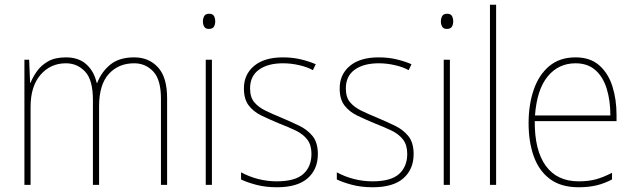

<svg xmlns="http://www.w3.org/2000/svg" viewBox="-20 -780 2676 810"><path d="M546 -538Q608 -538 646.5 -496Q685 -454 685 -366V0H659V-364Q659 -444 626.5 -478.5Q594 -513 546 -513Q480 -513 439 -468Q398 -423 398 -331V0H372V-358Q372 -443 339 -478Q306 -513 258 -513Q193 -513 151 -464.5Q109 -416 109 -329V0H83V-528H103L107 -431H109Q118 -454 135.5 -479Q153 -504 182.5 -521Q212 -538 258 -538Q312 -538 344.5 -508.5Q377 -479 388 -430H390Q408 -477 445.5 -507.5Q483 -538 546 -538Z M862 -722Q878 -722 883 -712Q888 -702 888 -690Q888 -677 882.5 -667.5Q877 -658 861 -658Q847 -658 841.5 -667.5Q836 -677 836 -690Q836 -702 841.5 -712Q847 -722 862 -722ZM874 -528V0H848V-528Z M1321 -130Q1321 -66 1278 -28Q1235 10 1148 10Q1100 10 1060.5 -0.5Q1021 -11 997 -23V-53Q1030 -35 1068.5 -25Q1107 -15 1148 -15Q1225 -15 1259.5 -46Q1294 -77 1294 -131Q1294 -168 1276.5 -191Q1259 -214 1228 -229Q1197 -244 1158 -259Q1117 -276 1083 -292.5Q1049 -309 1029 -335.5Q1009 -362 1009 -407Q1009 -466 1052 -502Q1095 -538 1174 -538Q1214 -538 1249.5 -529.5Q1285 -521 1312 -509L1300 -484Q1277 -497 1242.5 -505Q1208 -513 1174 -513Q1110 -513 1072.5 -486Q1035 -459 1035 -407Q1035 -370 1052.5 -349Q1070 -328 1099.5 -313.5Q1129 -299 1166 -284Q1206 -267 1241.5 -250Q1277 -233 1299 -205.5Q1321 -178 1321 -130Z M1725 -130Q1725 -66 1682 -28Q1639 10 1552 10Q1504 10 1464.5 -0.5Q1425 -11 1401 -23V-53Q1434 -35 1472.5 -25Q1511 -15 1552 -15Q1629 -15 1663.5 -46Q1698 -77 1698 -131Q1698 -168 1680.5 -191Q1663 -214 1632 -229Q1601 -244 1562 -259Q1521 -276 1487 -292.5Q1453 -309 1433 -335.5Q1413 -362 1413 -407Q1413 -466 1456 -502Q1499 -538 1578 -538Q1618 -538 1653.5 -529.5Q1689 -521 1716 -509L1704 -484Q1681 -497 1646.5 -505Q1612 -513 1578 -513Q1514 -513 1476.5 -486Q1439 -459 1439 -407Q1439 -370 1456.5 -349Q1474 -328 1503.5 -313.5Q1533 -299 1570 -284Q1610 -267 1645.5 -250Q1681 -233 1703 -205.5Q1725 -178 1725 -130Z M1866 -722Q1882 -722 1887 -712Q1892 -702 1892 -690Q1892 -677 1886.5 -667.5Q1881 -658 1865 -658Q1851 -658 1845.5 -667.5Q1840 -677 1840 -690Q1840 -702 1845.5 -712Q1851 -722 1866 -722ZM1878 -528V0H1852V-528Z M2073 0H2047V-760H2073Z M2408 -538Q2470 -538 2508 -504.5Q2546 -471 2563.5 -416Q2581 -361 2581 -295V-269H2236Q2235 -146 2282.5 -80.5Q2330 -15 2421 -15Q2461 -15 2492 -23Q2523 -31 2562 -51V-23Q2530 -6 2496.5 2Q2463 10 2421 10Q2347 10 2300.5 -24.5Q2254 -59 2232 -120Q2210 -181 2210 -261Q2210 -338 2231.5 -401Q2253 -464 2297 -501Q2341 -538 2408 -538ZM2408 -513Q2336 -513 2290.5 -457.5Q2245 -402 2237 -293H2555Q2555 -356 2539.5 -406Q2524 -456 2491.5 -484.5Q2459 -513 2408 -513Z"/></svg>

Font: Noto Sans Kannada SemiCondensed Thin
Style: Regular
Weight: 100
Width: 4
Designer: Jelle Bosma - Monotype Design Team
Foundry: Monotype Imaging Inc.
Version: Version 2.005; ttfautohint (v1.8.4.7-5d5b)